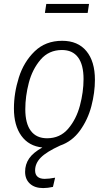

<svg xmlns="http://www.w3.org/2000/svg" viewBox="-20 -742 555 979"><path d="M434 -722 427 -676H209L216 -722ZM287 0Q217 32 188 61.5Q159 91 159 127Q159 148 171.5 159Q184 170 208 170Q230 170 261 164L250 211Q223 217 200 217Q157 217 132.5 194.5Q108 172 108 134Q108 96 128.5 66Q149 36 196 10Q127 3 89 -49.5Q51 -102 51 -189Q51 -267 76 -346.5Q101 -426 156.5 -480Q212 -534 297 -534Q377 -534 420.5 -481.5Q464 -429 464 -335Q464 -270 446 -201Q428 -132 388 -76.5Q348 -21 287 0ZM406 -339Q406 -412 378 -449.5Q350 -487 296 -487Q229 -487 187 -438Q145 -389 127 -320Q109 -251 109 -185Q109 -112 137.5 -74.5Q166 -37 220 -37Q286 -37 327.5 -85.5Q369 -134 387.5 -203.5Q406 -273 406 -339Z"/></svg>

Font: Fira Sans Condensed Light
Style: Italic
Weight: 300
Width: 3
Italic angle: -8°
Designer: Carrois Corporate & Edenspiekermann AG
Foundry: Carrois Corporate GbR & Edenspiekermann AG
Version: Version 4.203